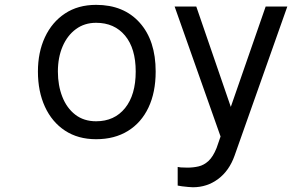

<svg xmlns="http://www.w3.org/2000/svg" viewBox="-20 -573 1256 806"><path d="M383.5 11.4Q307.5 11.4 252.8 -24.7Q198.2 -60.7 168.7 -124.8Q139.2 -188.9 139.2 -272.7Q139.2 -353.7 168.7 -416.9Q198.2 -480.1 252.8 -516.3Q307.5 -552.6 383.5 -552.6Q499.6 -552.6 566.6 -477.6Q633.5 -402.7 633.5 -272.7Q633.5 -185.4 603.3 -121.6Q573.2 -57.9 517 -23.3Q460.9 11.4 383.5 11.4ZM383.5 -63.9Q460.2 -63.9 505 -119.3Q549.7 -174.7 549.7 -272.7Q549.7 -369.7 505 -423.5Q460.2 -477.3 383.5 -477.3Q334.5 -477.3 298.5 -450.6Q262.4 -424 242.7 -377.8Q223 -331.7 223 -272.7Q223 -214.5 241.5 -167.1Q259.9 -119.7 295.8 -91.8Q331.7 -63.9 383.5 -63.9ZM889.2 48.3 905.9 0 713.1 -545.5H804L948.9 -124.3L1095.2 -545.5H1186.1L964.5 81Q942.1 143.8 895.8 178.4Q849.4 213.1 789.8 213.1Q782.7 213.1 769.4 211.8Q756 210.6 743.4 209Q730.8 207.4 725.9 206V127.8Q729 128.9 739 129.8Q748.9 130.7 767 130.7Q791.2 130.7 813.6 125.5Q835.9 120.4 855.1 102.8Q874.3 85.2 889.2 48.3Z"/></svg>

Font: Inter UI
Style: Regular
Weight: 400
Designer: Rasmus Andersson
Foundry: rsms
Version: Version 2.2